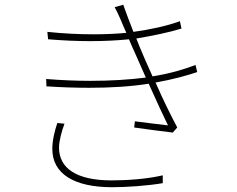

<svg xmlns="http://www.w3.org/2000/svg" viewBox="-20 -761 996 807"><path d="M220.9 -244C209.9 -210.9 199.9 -171.9 199.9 -134.9C199.9 -30.9 290.8 25.9 451 25.9C511 25.9 599.1 19.9 664.1 8.9V-24.1C596.9 -8.2 511.7 -2.8 448.9 -2.8C300.8 -2.8 228 -54 228 -141C228 -165.8 239 -210.2 251.1 -241.1ZM801.8 -487.9C757.8 -470.9 697.1 -452.1 621.1 -440C598 -491.8 576.7 -539.1 567.8 -562.1L552.9 -599.1C619 -610.1 691.8 -625 742.9 -641L736.2 -671.9C682.2 -652 608 -636 540.8 -627.1C525.9 -664.1 511 -705.3 497.9 -741.1L462 -730.8C470.2 -715.9 475.9 -703.8 486.9 -679C492.9 -663 502.1 -643.8 511 -622.9C469.1 -619 422.9 -616.8 373.9 -616.8C311.1 -616.8 245 -620 179 -627.1L182.2 -595.9C242.2 -590.9 302.2 -588.1 360.1 -588.1C418 -588.1 473 -590.9 522 -595.9C529.1 -581 533.7 -566.8 540.8 -552.9C552.9 -524.9 572.1 -481.9 593 -435C524.1 -426.1 444.2 -421.2 360.1 -421.2C299 -421.2 236.2 -424 174 -429L175.1 -398.1C235.1 -394.2 295.1 -392 355.1 -392C443.2 -392 528.1 -397 605.1 -409.1C634.9 -342 666.9 -273.1 686.1 -234C654.1 -237.9 600.9 -244 546.9 -251.1L544 -225.1C601.2 -217 664.1 -208.8 706 -203.8L725.1 -225.1C700.3 -271.3 663.7 -345.2 633.9 -414.1C707 -427.2 764.9 -443.2 808.9 -458.1Z"/></svg>

Font: Karasuma Gothic
Style: Thin
Weight: 200
Designer: Rasmus Andersson / Ryoko Ishizuka
Foundry: rsms
Version: Version 1.00